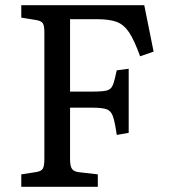

<svg xmlns="http://www.w3.org/2000/svg" viewBox="-20 -720 655 740"><path d="M62 0V-48L120 -57Q139 -60 145 -70Q151 -80 151 -108V-596Q151 -622 144.5 -631Q138 -640 118 -643L62 -652V-700H536L572 -521L520 -503Q498 -564 478 -594.5Q458 -625 430 -635.5Q402 -646 354 -646H250V-367H337Q374 -367 391 -371Q408 -375 415 -392.5Q422 -410 430 -449L476 -455V-208L430 -200Q423 -249 415.5 -271Q408 -293 390.5 -299Q373 -305 337 -305H250V-106Q250 -80 257.5 -69Q265 -58 287 -56L357 -48V0Z"/></svg>

Font: Text Regular
Style: Regular
Weight: 400
Designer: Latin by Veronika Burian and Jose Scaglione. Greek by Irene Vlachou. Cyrillic by Vera Evstafieva.
Foundry: TypeTogether
Version: Version 3.002